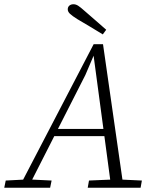

<svg xmlns="http://www.w3.org/2000/svg" viewBox="-43 -884 734 904"><path d="M-23 0 -16 -34 81 -39H97L200 -34L193 0ZM46 0 398 -676H442L539 0H481L397 -627H400L359 -531L89 0ZM198 -243 204 -277H476L475 -243ZM370 0 376 -34 493 -39H518L625 -34L619 0ZM457 -744 441 -722Q411 -740 381 -758.5Q351 -777 321 -794Q297 -809 286.5 -819Q276 -829 276 -840Q276 -851 283.5 -857.5Q291 -864 303 -864Q314 -864 325 -857Q336 -850 356 -832Q380 -811 405.5 -789Q431 -767 457 -744Z"/></svg>

Font: Source Serif 4 Light
Style: Italic
Weight: 300
Italic angle: -12°
Designer: Frank Grießhammer
Foundry: Adobe Systems Incorporated
Version: Version 4.004;hotconv 1.0.116;makeotfexe 2.5.65601